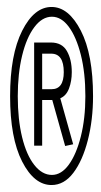

<svg xmlns="http://www.w3.org/2000/svg" viewBox="-20 -550 290 551"><path d="M128 -19Q78 -19 43.5 -86.5Q9 -154 9 -274Q9 -393 43.5 -461.5Q78 -530 128 -530Q177 -530 212 -462Q247 -394 247 -274Q247 -206 232 -147.5Q217 -89 190.5 -54Q164 -19 128 -19ZM129 -48Q156 -48 177.5 -77.5Q199 -107 212 -158.5Q225 -210 225 -274Q225 -341 212 -392.5Q199 -444 177.5 -473Q156 -502 129 -502Q101 -502 78.5 -472Q56 -442 43.5 -390.5Q31 -339 31 -274Q31 -207 43.5 -156Q56 -105 78.5 -76.5Q101 -48 129 -48ZM167 -131 130 -263H101V-132H78V-428H126Q158 -428 172 -403.5Q186 -379 186 -343Q186 -317 178 -296Q170 -275 153 -268L190 -136ZM101 -294H128Q163 -294 163 -343Q163 -396 127 -396H101Z"/></svg>

Font: Inconsolata UltraCondensed Light
Style: Regular
Weight: 300
Width: 1
Monospace: yes
Designer: Raph Levien, Cyreal, Brenton Simpson
Foundry: Raph Levien, Cyreal, Google
Version: Version 3.001; ttfautohint (v1.8.2.53-6de2)